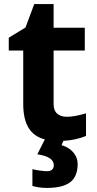

<svg xmlns="http://www.w3.org/2000/svg" viewBox="-20 -682 474 942"><path d="M291 9 282 30Q319 41 340 66Q361 91 361 122Q361 184 324.5 212Q288 240 210 240Q170 240 139 230V148Q155 152 176.5 155Q198 158 209 158Q244 158 244 128Q244 87 163 75L200 2Q146 -12 120 -55Q94 -98 94 -171V-434H23V-497L105 -547L148 -662H243V-546H396V-434H243V-171Q243 -140 260.5 -124.5Q278 -109 308 -109Q345 -109 402 -126V-15Q351 6 291 9Z"/></svg>

Font: OpenSansMMV
Style: Bold
Weight: 700
Foundry: Ascender Corporation
Version: Version 4.001